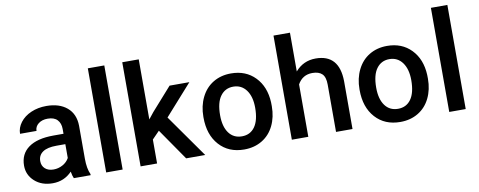

<svg xmlns="http://www.w3.org/2000/svg" viewBox="-64 -1051 3397 1362"><g transform="rotate(-10 1634.0 -370.0)"><path d="M376.5 0Q368.7 -15.1 362.8 -49.3Q306.2 9.8 224.1 9.8Q144.5 9.8 94.2 -35.6Q43.9 -81.1 43.9 -147.9Q43.9 -232.4 106.7 -277.6Q169.4 -322.8 286.1 -322.8H358.9V-357.4Q358.9 -398.4 335.9 -423.1Q313 -447.8 266.1 -447.8Q225.6 -447.8 199.7 -427.5Q173.8 -407.2 173.8 -376H55.2Q55.2 -419.4 84 -457.3Q112.8 -495.1 162.4 -516.6Q211.9 -538.1 272.9 -538.1Q365.7 -538.1 420.9 -491.5Q476.1 -444.8 477.5 -360.4V-122.1Q477.5 -50.8 497.6 -8.3V0ZM246.1 -85.4Q281.2 -85.4 312.3 -102.5Q343.3 -119.6 358.9 -148.4V-248H294.9Q229 -248 195.8 -225.1Q162.6 -202.1 162.6 -160.2Q162.6 -126 185.3 -105.7Q208 -85.4 246.1 -85.4Z M728 0H609.4V-750H728Z M1028.8 -226.6 976.1 -172.4V0H857.4V-750H976.1V-317.4L1013.2 -363.8L1159.2 -528.3H1301.8L1105.5 -308.1L1322.8 0H1185.5Z M1356.9 -269Q1356.9 -346.7 1387.7 -408.9Q1418.5 -471.2 1474.1 -504.6Q1529.8 -538.1 1602.1 -538.1Q1709 -538.1 1775.6 -469.2Q1842.3 -400.4 1847.7 -286.6L1848.1 -258.8Q1848.1 -180.7 1818.1 -119.1Q1788.1 -57.6 1732.2 -23.9Q1676.3 9.8 1603 9.8Q1491.2 9.8 1424.1 -64.7Q1356.9 -139.2 1356.9 -263.2ZM1475.6 -258.8Q1475.6 -177.2 1509.3 -131.1Q1543 -85 1603 -85Q1663.1 -85 1696.5 -131.8Q1730 -178.7 1730 -269Q1730 -349.1 1695.6 -396Q1661.1 -442.9 1602.1 -442.9Q1543.9 -442.9 1509.8 -396.7Q1475.6 -350.6 1475.6 -258.8Z M2065.4 -470.7Q2123.5 -538.1 2212.4 -538.1Q2381.3 -538.1 2383.8 -345.2V0H2265.1V-340.8Q2265.1 -395.5 2241.5 -418.2Q2217.8 -440.9 2171.9 -440.9Q2100.6 -440.9 2065.4 -377.4V0H1946.8V-750H2065.4Z M2481.4 -269Q2481.4 -346.7 2512.2 -408.9Q2543 -471.2 2598.6 -504.6Q2654.3 -538.1 2726.6 -538.1Q2833.5 -538.1 2900.1 -469.2Q2966.8 -400.4 2972.2 -286.6L2972.7 -258.8Q2972.7 -180.7 2942.6 -119.1Q2912.6 -57.6 2856.7 -23.9Q2800.8 9.8 2727.5 9.8Q2615.7 9.8 2548.6 -64.7Q2481.4 -139.2 2481.4 -263.2ZM2600.1 -258.8Q2600.1 -177.2 2633.8 -131.1Q2667.5 -85 2727.5 -85Q2787.6 -85 2821 -131.8Q2854.5 -178.7 2854.5 -269Q2854.5 -349.1 2820.1 -396Q2785.6 -442.9 2726.6 -442.9Q2668.5 -442.9 2634.3 -396.7Q2600.1 -350.6 2600.1 -258.8Z M3199.2 0H3080.6V-750H3199.2Z"/></g></svg>

Font: Shabnam Medium FD
Style: Medium-FD
Weight: 500
Foundry: DejaVu fonts team - Redesigned by Saber Rastikerdar - Based on Vazir font
Version: Version 5.0.0